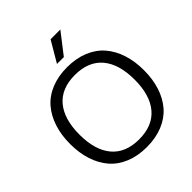

<svg xmlns="http://www.w3.org/2000/svg" viewBox="-250 -1080 1244 1244"><g transform="rotate(-45 371.5 -458.0)"><path d="M371.1 9.8Q289.1 9.8 224.4 -16.8Q159.7 -43.5 118.2 -91.8Q76.7 -140.1 54.9 -207.3Q33.2 -274.4 33.2 -356Q33.2 -437.5 54.9 -504.6Q76.7 -571.8 118.2 -620.4Q159.7 -668.9 224.4 -695.6Q289.1 -722.2 371.1 -722.2Q453.6 -722.2 518.3 -695.6Q583 -668.9 624.8 -620.4Q666.5 -571.8 688.2 -504.9Q710 -438 710 -356Q710 -273.9 688.2 -207Q666.5 -140.1 624.8 -91.8Q583 -43.5 518.3 -16.8Q453.6 9.8 371.1 9.8ZM371.1 -61Q495.1 -61 559.6 -137.5Q624 -213.9 624 -356Q624 -498 559.6 -574.5Q495.1 -650.9 371.1 -650.9Q247.6 -650.9 183.3 -574.5Q119.1 -498 119.1 -356Q119.1 -213.9 183.3 -137.5Q247.6 -61 371.1 -61ZM402.8 -783.2H339.8L423.8 -925.8H513.2Z"/></g></svg>

Font: Creato Display
Style: Regular
Weight: 400
Version: Version 1.000